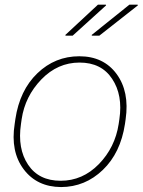

<svg xmlns="http://www.w3.org/2000/svg" viewBox="-20 -774 598 805"><path d="M394.5 -85.9Q462.4 -155.8 477.5 -253.9L480.5 -274.4Q495.6 -375 450.2 -443.4Q405.3 -511.7 313.5 -511.7Q221.7 -511.7 153.3 -440.9Q85 -370.1 70.8 -274.4L67.9 -253.9Q52.7 -150.9 97.7 -83.5Q142.6 -16.1 234.4 -16.1Q326.2 -16.1 394.5 -85.9ZM506.8 -274.4 503.9 -253.9Q485.4 -132.8 411.1 -61.5Q336.9 9.8 236.3 10.3Q134.8 9.8 79.1 -64.5Q23.4 -138.7 41.5 -253.9L44.4 -274.4Q62.5 -395.5 136.7 -466.8Q210.9 -538.1 312.5 -538.1Q414.1 -538.1 468.8 -463.9Q523.4 -389.6 506.8 -274.4ZM390.6 -754.4H423.8L424.8 -751.5L284.7 -624.5H254.9L253.9 -627.4ZM522.5 -754.4H557.1L558.1 -751.5L396.5 -624.5H365.2L364.3 -627.4Z"/></svg>

Font: Roboto-ThinItalic
Style: Italic
Weight: 250
Italic angle: -12°
Designer: Google
Version: Version 1.100141; 2013; ttfautohint (v0.94.14-c901) -l 8 -r 